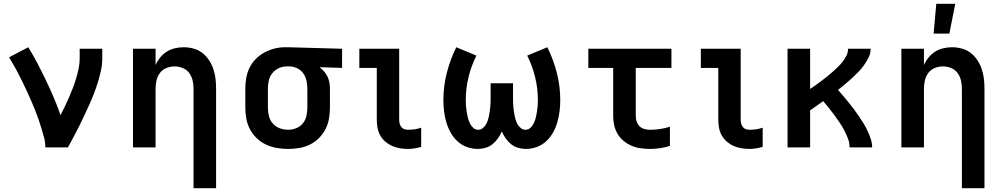

<svg xmlns="http://www.w3.org/2000/svg" viewBox="-20 -777 5290 1012"><path d="M219 0Q219 -26 212.5 -51Q206 -76 198.5 -100.5Q191 -125 182.5 -149.5Q174 -174 164.5 -198Q155 -222 144.5 -245.5Q134 -269 123.5 -292.5Q113 -316 101.5 -339Q90 -362 78.5 -385Q67 -408 54 -430.5Q41 -453 28 -475L129 -528Q155 -486 178 -442Q201 -398 222.5 -353Q244 -308 263.5 -262.5Q283 -217 299 -170Q311 -193 322.5 -217Q334 -241 344.5 -265.5Q355 -290 364.5 -314.5Q374 -339 381.5 -364.5Q389 -390 394.5 -416Q400 -442 400 -468V-520H519V-468Q519 -436 512 -405Q505 -374 496 -344Q487 -314 475.5 -284.5Q464 -255 451 -226Q438 -197 424.5 -168.5Q411 -140 397 -111.5Q383 -83 368 -55.5Q353 -28 338 0Z M1000 215V-310Q1000 -332 995 -353.5Q990 -375 977 -392.5Q964 -410 943 -418.5Q922 -427 900 -427Q878 -427 857 -418.5Q836 -410 823 -392.5Q810 -375 805 -353.5Q800 -332 800 -310V0H681V-520H800V-434Q809 -455 824 -473.5Q839 -492 858.5 -504.5Q878 -517 901.5 -522.5Q925 -528 948 -528Q974 -528 1000 -521Q1026 -514 1046.5 -498Q1067 -482 1081.5 -460Q1096 -438 1104.5 -413Q1113 -388 1116 -362Q1119 -336 1119 -310V215Z M1499 8Q1469 8 1439.5 3Q1410 -2 1383 -14.5Q1356 -27 1334 -48Q1312 -69 1298 -95Q1284 -121 1278.5 -150.5Q1273 -180 1273 -210V-310Q1273 -338 1278 -366.5Q1283 -395 1295.5 -420.5Q1308 -446 1328.5 -466.5Q1349 -487 1374 -500.5Q1399 -514 1426.5 -521Q1454 -528 1483 -528H1500L1783 -520V-419L1664 -423Q1677 -413 1688 -400.5Q1699 -388 1706 -373.5Q1713 -359 1716 -342.5Q1719 -326 1719 -310V-210Q1719 -181 1714 -151.5Q1709 -122 1695.5 -96Q1682 -70 1661 -49Q1640 -28 1613.5 -15Q1587 -2 1558 3Q1529 8 1499 8ZM1499 -93Q1521 -93 1542 -101.5Q1563 -110 1576.5 -127Q1590 -144 1595 -166Q1600 -188 1600 -210V-310Q1600 -331 1595.5 -351.5Q1591 -372 1579 -389.5Q1567 -407 1548 -416.5Q1529 -426 1508 -427H1492Q1470 -427 1450 -418Q1430 -409 1416 -392Q1402 -375 1397 -353.5Q1392 -332 1392 -310V-210Q1392 -187 1397.5 -165Q1403 -143 1418 -126Q1433 -109 1454.5 -101Q1476 -93 1499 -93Z M2130 8Q2109 8 2088 4.5Q2067 1 2047.5 -7.5Q2028 -16 2011.5 -30Q1995 -44 1984.5 -62.5Q1974 -81 1970 -102.5Q1966 -124 1966 -145V-419H1874V-520H2084V-145Q2084 -135 2086.5 -125.5Q2089 -116 2095 -108Q2101 -100 2110.5 -96.5Q2120 -93 2130 -93Q2148 -93 2165.5 -95.5Q2183 -98 2200 -104V-3Q2183 2 2165.5 5Q2148 8 2130 8Z M2752 8Q2731 8 2710.5 2Q2690 -4 2674 -17Q2658 -30 2645.5 -47.5Q2633 -65 2625 -84Q2617 -65 2604.5 -47.5Q2592 -30 2576 -17Q2560 -4 2539.5 2Q2519 8 2498 8Q2468 8 2440 -2.5Q2412 -13 2390.5 -33Q2369 -53 2354.5 -79.5Q2340 -106 2332 -134Q2324 -162 2320.5 -191.5Q2317 -221 2317 -250Q2317 -323 2335 -393Q2353 -463 2385 -528L2491 -484Q2464 -430 2449.5 -370.5Q2435 -311 2435 -251Q2435 -235 2436 -219.5Q2437 -204 2439.5 -189Q2442 -174 2445.5 -159Q2449 -144 2455.5 -129.5Q2462 -115 2473.5 -104Q2485 -93 2500 -93Q2513 -93 2523 -100.5Q2533 -108 2539.5 -118Q2546 -128 2550 -139.5Q2554 -151 2556.5 -163Q2559 -175 2561 -187Q2563 -199 2564 -211Q2565 -223 2565.5 -235.5Q2566 -248 2566 -260V-338H2684V-260Q2684 -248 2684.5 -235.5Q2685 -223 2686 -211Q2687 -199 2689 -187Q2691 -175 2693.5 -163Q2696 -151 2700 -139.5Q2704 -128 2710.5 -118Q2717 -108 2727 -100.5Q2737 -93 2750 -93Q2765 -93 2776.5 -104Q2788 -115 2794.5 -129.5Q2801 -144 2804.5 -159Q2808 -174 2810.5 -189Q2813 -204 2814 -219.5Q2815 -235 2815 -251Q2815 -311 2800.5 -370.5Q2786 -430 2759 -484L2865 -528Q2897 -463 2915 -393Q2933 -323 2933 -250Q2933 -221 2929.5 -191.5Q2926 -162 2918 -134Q2910 -106 2895.5 -79.5Q2881 -53 2859.5 -33Q2838 -13 2810 -2.5Q2782 8 2752 8Z M3406 8Q3381 8 3356.5 4.5Q3332 1 3309.5 -8.5Q3287 -18 3267.5 -34Q3248 -50 3235.5 -71Q3223 -92 3217.5 -116Q3212 -140 3212 -165V-419H3081V-520H3519V-419H3331V-165Q3331 -150 3336 -135.5Q3341 -121 3351.5 -111Q3362 -101 3376.5 -97Q3391 -93 3406 -93Q3433 -93 3459.5 -97Q3486 -101 3511 -109V-8Q3486 0 3459.5 4Q3433 8 3406 8Z M3930 8Q3909 8 3888 4.5Q3867 1 3847.5 -7.5Q3828 -16 3811.5 -30Q3795 -44 3784.5 -62.5Q3774 -81 3770 -102.5Q3766 -124 3766 -145V-419H3674V-520H3884V-145Q3884 -135 3886.5 -125.5Q3889 -116 3895 -108Q3901 -100 3910.5 -96.5Q3920 -93 3930 -93Q3948 -93 3965.5 -95.5Q3983 -98 4000 -104V-3Q3983 2 3965.5 5Q3948 8 3930 8Z M4131 0V-520H4250V-308Q4265 -318 4280.5 -329Q4296 -340 4311 -351.5Q4326 -363 4340.5 -374.5Q4355 -386 4369 -398.5Q4383 -411 4396.5 -424Q4410 -437 4421.5 -452Q4433 -467 4441.5 -484Q4450 -501 4450 -520H4569Q4569 -496 4558.5 -474.5Q4548 -453 4534 -433.5Q4520 -414 4503.5 -397Q4487 -380 4469.5 -364Q4452 -348 4434 -333Q4416 -318 4397 -303Q4412 -286 4426.5 -269Q4441 -252 4455 -234.5Q4469 -217 4482.5 -199Q4496 -181 4508.5 -162.5Q4521 -144 4532.5 -125Q4544 -106 4553.5 -85.5Q4563 -65 4570 -43.5Q4577 -22 4577 0H4458Q4458 -24 4449.5 -46.5Q4441 -69 4430 -90Q4419 -111 4405.5 -131Q4392 -151 4378 -170Q4364 -189 4349 -207.5Q4334 -226 4319 -244Q4302 -232 4284.5 -219.5Q4267 -207 4250 -195V0Z M5050 215V-310Q5050 -332 5045 -353.5Q5040 -375 5027 -392.5Q5014 -410 4993 -418.5Q4972 -427 4950 -427Q4928 -427 4907 -418.5Q4886 -410 4873 -392.5Q4860 -375 4855 -353.5Q4850 -332 4850 -310V0H4731V-520H4850V-434Q4859 -455 4874 -473.5Q4889 -492 4908.5 -504.5Q4928 -517 4951.5 -522.5Q4975 -528 4998 -528Q5024 -528 5050 -521Q5076 -514 5096.5 -498Q5117 -482 5131.5 -460Q5146 -438 5154.5 -413Q5163 -388 5166 -362Q5169 -336 5169 -310V215ZM4901 -600 4915 -757H5015L4984 -600Z"/></svg>

Font: Iosevka Book
Style: Bold
Weight: 700
Designer: Belleve Invis
Foundry: Belleve Invis
Version: Version 28.0.7; ttfautohint (v1.8.3)